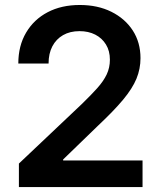

<svg xmlns="http://www.w3.org/2000/svg" viewBox="-20 -758 651 778"><path d="M56.6 0V-95.2L313 -337.9Q349.1 -373 374.3 -401.1Q399.4 -429.2 412.4 -456.5Q425.3 -483.9 425.3 -516.1Q425.3 -551.8 409.4 -577.6Q393.6 -603.5 366 -617.7Q338.4 -631.8 302.2 -631.8Q263.7 -631.8 235.6 -615.7Q207.5 -599.6 192.1 -570.3Q176.8 -541 176.8 -500.5H54.2Q54.2 -572.3 85.7 -625.7Q117.2 -679.2 173.1 -708.5Q229 -737.8 303.2 -737.8Q376 -737.8 431.4 -710.2Q486.8 -682.6 518.1 -634.3Q549.3 -585.9 549.3 -522.5Q549.3 -479 533 -439.2Q516.6 -399.4 478.8 -354Q440.9 -308.6 376 -247.6L235.8 -111.8V-107.9H557.6V0Z"/></svg>

Font: Inter 20pt SemiBold
Style: Regular
Weight: 600
Version: Version 4.001;git-66647c0bb